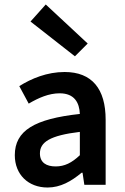

<svg xmlns="http://www.w3.org/2000/svg" viewBox="-20 -824 556 856"><path d="M46 -132C46 -46 106 12 192 12C250 12 298 -16 344 -54H348L356 0H451V-290C451 -428 390 -503 268 -503C190 -503 120 -474 66 -440L108 -362C152 -388 198 -408 246 -408C312 -408 334 -366 336 -316C134 -294 46 -242 46 -132ZM336 -236V-132C300 -98 268 -82 228 -82C188 -82 158 -98 158 -140C158 -190 202 -220 336 -236ZM314 -573 371 -630 184 -804 116 -728Z"/></svg>

Font: DAIFUKU Sans Semibold
Style: Regular
Weight: 600
Designer: Original font ‘Source Sans 3’ : Paul D. Hunt
Foundry: Daifuku
Version: Version 1.000